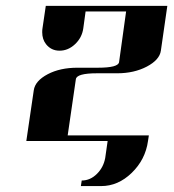

<svg xmlns="http://www.w3.org/2000/svg" viewBox="-20 -481 594 655"><path d="M69.8 0 95.2 -172.9Q99.6 -205.1 143.1 -228Q185.1 -250 244.1 -250H314Q383.3 -250 386.2 -269L410.2 -441.9H272L264.2 -384.8Q259.8 -352.5 235.8 -330.1Q212.4 -308.1 183.1 -308.1Q154.8 -308.1 137.2 -330.1Q124 -346.7 124 -371.1Q124 -379.9 125 -384.8L136.2 -460.9H550.8L528.8 -308.1Q524.4 -276.9 481 -253.9Q437.5 -231 379.9 -231H311Q241.7 -231 238.8 -210.9L210.9 -19H487.8L484.9 0Q476.1 63.5 429.2 108.9Q382.8 153.8 325.2 153.8H255.9L258.8 134.8Q288.1 134.8 311 111.8Q333 89.8 338.9 58.1L347.2 0Z"/></svg>

Font: Hjet
Style: Italic
Weight: 400
Designer: T. Christopher White
Version: Version 1.2